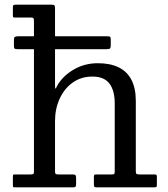

<svg xmlns="http://www.w3.org/2000/svg" viewBox="-20 -800 718 820"><path d="M56.5 -645Q47 -645 43.2 -642.2Q39.5 -639.5 39.5 -631V-605Q39.5 -595.5 42 -592.8Q44.5 -590 55.5 -590H436Q448 -590 450.5 -593.8Q453 -597.5 453 -606.5V-631Q453 -640 450.5 -642.5Q448 -645 437.5 -645ZM114 -725Q121 -725 123 -721.8Q125 -718.5 125 -711.5V-67Q125 -59 122 -57Q119 -55 110.5 -55H44.5Q36.5 -55 35.8 -53Q35 -51 35 -43.5V-9.5Q35 -2 36.5 -1Q38 0 45 0H294.5Q301.5 0 303.2 -3.8Q305 -7.5 305 -14V-39Q305 -49 302 -52Q299 -55 289.5 -55H229Q221 -55 218 -57.2Q215 -59.5 215 -67.5V-283Q215 -334.5 234.5 -377.8Q254 -421 290 -447Q326 -473 375 -473Q424.5 -473 447.2 -443.2Q470 -413.5 470 -358V-69.5Q470 -60 468.2 -57.5Q466.5 -55 457.5 -55H389Q383.5 -55 382.2 -51.8Q381 -48.5 381 -43V-11.5Q381 -5 383 -2.5Q385 0 391.5 0H638.5Q645.5 0 647.8 -1.5Q650 -3 650 -10V-44Q650 -51 648.2 -53Q646.5 -55 639.5 -55H575.5Q565.5 -55 562.8 -57.5Q560 -60 560 -69.5V-369Q560 -422.5 541.8 -458.2Q523.5 -494 487.5 -512Q451.5 -530 398 -530Q342.5 -530 297.5 -504.5Q252.5 -479 228 -440.5Q223.5 -433 220.5 -426.5Q217.5 -420 216.2 -422Q215 -424 215 -441V-764Q215 -773.5 212.8 -776.8Q210.5 -780 201.5 -780H47.5Q40 -780 37.5 -778.2Q35 -776.5 35 -769.5V-736Q35 -728 36.5 -726.5Q38 -725 46 -725Z"/></svg>

Font: Besley
Style: Regular
Weight: 400
Designer: Owen Earl
Foundry: indestructible type*
Version: Version 4.000